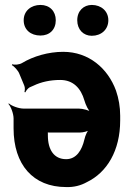

<svg xmlns="http://www.w3.org/2000/svg" viewBox="-20 -749 534 778"><path d="M58 -451 78 -403C82 -395 81 -382 79 -376L83 -375C85 -381 93 -391 100 -395L116 -402C147 -417 184 -425 224 -425C277 -425 308 -391 322 -342C327 -324 339 -299 350 -291L352 -294C342 -302 315 -309 299 -309H75C56 -309 26 -320 16 -330L14 -328C24 -318 35 -288 35 -269V-229C35 -82 114 9 248 9C279 10 307 3 332 -11C413 -50 467 -138 467 -261V-280C467 -316 461 -350 450 -382C417 -472 340 -539 236 -539C176 -539 115 -521 70 -494C59 -487 38 -485 30 -489L28 -485C37 -481 54 -462 58 -451ZM174 -200V-206C174 -209 174 -215 172 -216L170 -214C171 -212 177 -212 180 -212H304C317 -212 337 -217 345 -224L343 -228C335 -221 325 -199 322 -184C312 -141 290 -104 248 -104C199 -104 174 -142 174 -200ZM144 -605C181 -605 206 -629 206 -667C206 -704 181 -729 144 -729C106 -729 76 -705 76 -667C76 -628 105 -605 144 -605ZM352 -604C390 -604 419 -629 419 -667C419 -704 390 -729 352 -729C319 -729 293 -705 293 -667C293 -629 318 -604 352 -604Z"/></svg>

Font: Asimov
Style: EdgeNar
Weight: 500
Designer: Google
Version: Version 2.000980: 2014